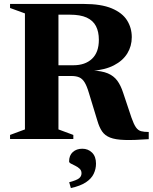

<svg xmlns="http://www.w3.org/2000/svg" viewBox="-20 -705 774 974"><path d="M352.5 -374Q412 -374 446.8 -406.8Q481.5 -439.5 481.5 -503Q481.5 -544 466.8 -572.5Q452 -601 419.8 -615.8Q387.5 -630.5 335 -630.5H139L172 -685H404.5Q493.5 -685 547 -662.5Q600.5 -640 624.5 -601.8Q648.5 -563.5 648.5 -516.5Q648.5 -471 625.8 -434Q603 -397 558.2 -373.8Q513.5 -350.5 446.5 -345.5V-347.5Q497 -345.5 527 -332.8Q557 -320 574.8 -296Q592.5 -272 604.5 -235L647 -108Q658.5 -75 669.5 -59.2Q680.5 -43.5 695.8 -39.5Q711 -35.5 734.5 -35.5V1Q659 6.5 612.2 5Q565.5 3.5 538.8 -7Q512 -17.5 497.8 -38.5Q483.5 -59.5 474 -92.5L431 -233.5Q420.5 -269 409.2 -287.2Q398 -305.5 382.2 -312.5Q366.5 -319.5 342 -319.5H166.5L133 -374ZM276.5 -685V-48.5L352 -20.5V0H31V-20.5L106.5 -48.5V-637L31 -664.5V-685ZM331 219.5Q368.5 209.5 381 199.5Q393.5 189.5 393.5 174Q393.5 160 384 151Q374.5 142 362 136Q349.5 130 340 125Q330.5 120 330.5 114Q330.5 83.5 349.2 66.5Q368 49.5 397.5 49.5Q427 49.5 447 69.2Q467 89 467 125Q467 152.5 455.2 177Q443.5 201.5 415.5 220Q387.5 238.5 339.5 249Z"/></svg>

Font: Newsreader 36pt
Style: Bold
Weight: 700
Designer: Hugues Gentile
Foundry: Production Type
Version: Version 1.003